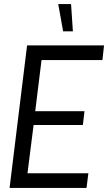

<svg xmlns="http://www.w3.org/2000/svg" viewBox="-20 -923 531 943"><path d="M405 0H27L113 -700H491L483 -628H184L153 -377H395L387 -309H145L115 -72H414ZM338 -769H290L266 -903H329Z"/></svg>

Font: Kulim Park
Style: Italic
Weight: 400
Italic angle: -8°
Designer: Noponies / Dale Sattler
Foundry: Noponies
Version: Version 1.000; ttfautohint (v1.8.3)